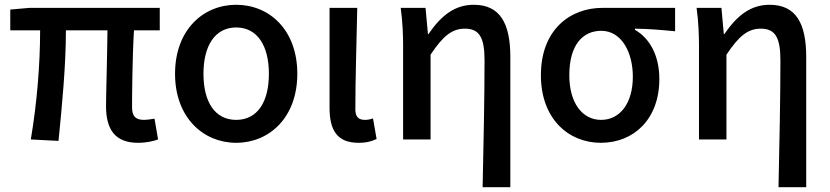

<svg xmlns="http://www.w3.org/2000/svg" viewBox="-20 -584 3476 804"><path d="M558 14C594 14 622 7 642 0L627 -87C608 -84 594 -82 584 -82C550 -82 533 -95 533 -134C533 -178 534 -341 541 -457H649V-551H103L23 -544V-457H148C148 -317 135 -153 109 0L225 6C240 -144 256 -310 256 -457H430C429 -345 424 -190 424 -140C424 -44 460 14 558 14Z M969 14C1108 14 1225 -92 1225 -275C1225 -459 1108 -564 969 -564C831 -564 713 -459 713 -275C713 -92 831 14 969 14ZM969 -82C880 -82 832 -157 832 -275C832 -392 880 -469 969 -469C1058 -469 1106 -392 1106 -275C1106 -157 1058 -82 969 -82Z M1481 14C1517 14 1538 7 1557 -2L1542 -88C1530 -84 1518 -82 1509 -82C1483 -82 1468 -93 1468 -126C1468 -246 1473 -408 1476 -551H1360V-133C1360 -41 1390 14 1481 14Z M2001 200H2117V-346C2117 -486 2074 -564 1964 -564C1885 -564 1828 -520 1774 -441H1772L1762 -551H1658C1666 -492 1668 -437 1668 -394V0H1783V-355C1836 -435 1874 -464 1927 -464C1987 -464 2009 -427 2009 -332C2009 -183 2005 23 2001 200Z M2496 14C2635 14 2741 -86 2741 -253C2741 -350 2702 -423 2639 -459V-464C2699 -463 2746 -459 2807 -453V-551H2502C2369 -551 2245 -461 2245 -269C2245 -87 2360 14 2496 14ZM2497 -82C2419 -82 2364 -152 2364 -269C2364 -397 2421 -455 2498 -455C2582 -455 2630 -366 2630 -263C2630 -151 2576 -82 2497 -82Z M3240 200H3356V-346C3356 -486 3313 -564 3203 -564C3124 -564 3067 -520 3013 -441H3011L3001 -551H2897C2905 -492 2907 -437 2907 -394V0H3022V-355C3075 -435 3113 -464 3166 -464C3226 -464 3248 -427 3248 -332C3248 -183 3244 23 3240 200Z"/></svg>

Font: Noto Sans CJK SC Medium
Style: Regular
Weight: 500
Designer: Ryoko NISHIZUKA 西塚涼子 (kana, bopomofo & ideographs); Paul D. Hunt (Latin, Greek & Cyrillic); Sandoll Communications 산돌커뮤니
Foundry: Adobe
Version: Version 2.004;hotconv 1.0.118;makeotfexe 2.5.65603